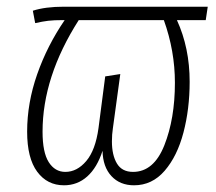

<svg xmlns="http://www.w3.org/2000/svg" viewBox="-20 -542 646 573"><path d="M594 -482H508Q546 -399 546 -298Q546 -217 527.5 -146.5Q509 -76 471.5 -32.5Q434 11 380 11Q338 11 312.5 -16.5Q287 -44 286 -92Q270 -42 240.5 -15.5Q211 11 171 11Q121 11 91 -29.5Q61 -70 61 -149Q61 -235 91 -320.5Q121 -406 173 -482H167Q141 -482 124 -480Q107 -478 85 -473L78 -510Q115 -522 171 -522H600ZM469 -482H215Q107 -313 107 -149Q107 -87 125.5 -58Q144 -29 175 -29Q210 -29 237.5 -61.5Q265 -94 274 -160L294 -314L339 -321L317 -160Q314 -141 314 -120Q314 -79 329 -54Q344 -29 377 -29Q439 -29 470.5 -108.5Q502 -188 502 -295Q502 -390 469 -482Z"/></svg>

Font: Fira Sans Extra Condensed ExtraLight
Style: Italic
Weight: 275
Width: 3
Italic angle: -8°
Designer: Carrois Corporate & Edenspiekermann AG
Foundry: Carrois Corporate GbR & Edenspiekermann AG
Version: Version 4.203